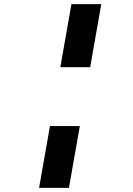

<svg xmlns="http://www.w3.org/2000/svg" viewBox="-20 -838 640 926"><path d="M324.5 -818H468.5L415 -514H271ZM221 -230H365L312.5 68H168.5Z"/></svg>

Font: JuliaMono SemiBoldItalic
Style: Regular
Weight: 600
Italic angle: -9°
Monospace: yes
Designer: cormullion
Foundry: corm
Version: Version 0.049; ttfautohint (v1.8.4)